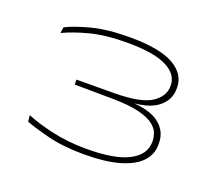

<svg xmlns="http://www.w3.org/2000/svg" viewBox="-71 -807 589 529"><g transform="rotate(20 223.0 -543.0)"><path d="M219 -370Q157 -370 111.2 -381.8Q65.5 -393.5 44 -402L42 -420.5Q71.5 -408 118.2 -397.2Q165 -386.5 220 -386.5Q303 -386.5 343.8 -407.8Q384.5 -429 384.5 -467V-469.5Q384.5 -479 380.5 -491Q376.5 -503 362.8 -514.2Q349 -525.5 319.5 -533Q290 -540.5 239 -541L129.5 -542V-556.5L239.5 -557Q317 -557.5 348 -577.5Q379 -597.5 379 -628V-630Q379 -662.5 342 -681.2Q305 -700 226.5 -700Q163 -700 118.5 -688.2Q74 -676.5 44 -662L46.5 -679.5Q70 -692 116 -704.2Q162 -716.5 228.5 -716.5Q316 -716.5 356.8 -693.2Q397.5 -670 397.5 -630.5V-627Q397.5 -592.5 368.2 -570.8Q339 -549 275 -548V-545.5L270 -551Q342 -550.5 372.5 -528.2Q403 -506 403 -469.5V-465Q403 -436 382.8 -414.8Q362.5 -393.5 321.8 -381.8Q281 -370 219 -370Z"/></g></svg>

Font: Anek Latin Expanded Thin
Style: Regular
Weight: 250
Width: 7
Designer: Yesha Goshar
Foundry: Ek Type
Version: Version 1.003